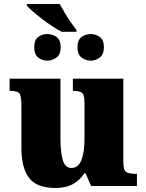

<svg xmlns="http://www.w3.org/2000/svg" viewBox="-20 -929 731 959"><path d="M289 -770Q268 -780 241 -798Q214 -816 188 -836Q162 -856 142 -873.5Q122 -891 114 -901V-909H278Q289 -889 304 -864Q319 -839 335 -816Q351 -793 362 -779V-770ZM216 -626Q191 -626 171 -641.5Q151 -657 151 -693Q151 -730 171 -744.5Q191 -759 216 -759Q241 -759 262 -744.5Q283 -730 283 -693Q283 -657 262 -641.5Q241 -626 216 -626ZM434 -626Q408 -626 387.5 -641.5Q367 -657 367 -693Q367 -730 387.5 -744.5Q408 -759 434 -759Q457 -759 478 -744.5Q499 -730 499 -693Q499 -657 478 -641.5Q457 -626 434 -626ZM257 10Q165 10 126 -39.5Q87 -89 87 -189V-402Q87 -445 78.5 -460Q70 -475 32 -475H28V-536H282V-234Q282 -170 293.5 -130Q305 -90 336 -90Q371 -90 386.5 -129Q402 -168 402 -235V-417Q402 -458 388 -466.5Q374 -475 348 -475H344V-536H596V-121Q596 -78 611 -69.5Q626 -61 652 -61H664V0H435L407 -64H402Q380 -30 345 -10Q310 10 257 10Z"/></svg>

Font: Noto Serif Black
Style: Regular
Weight: 900
Designer: Monotype Design Team
Foundry: Monotype Imaging Inc.
Version: Version 2.014; ttfautohint (v1.8.4.7-5d5b)